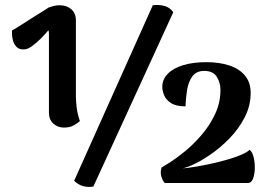

<svg xmlns="http://www.w3.org/2000/svg" viewBox="-20 -733 1068 769"><path d="M236 -222Q211 -222 193.5 -238Q176 -254 176 -282V-586Q176 -594 176 -599.5Q176 -605 174 -612Q162 -597 144 -579Q126 -561 108 -548Q90 -535 75 -535Q56 -535 46 -545.5Q36 -556 32 -570.5Q28 -585 28 -597Q28 -609 28 -611Q29 -611 43 -619.5Q57 -628 77 -641Q97 -654 118 -667Q139 -680 155 -690Q171 -700 175 -703Q183 -706 194.5 -709Q206 -712 219 -712Q247 -712 265.5 -696Q284 -680 284 -651V-348Q284 -329 287 -303Q290 -277 300 -248Q293 -241 276.5 -231.5Q260 -222 236 -222ZM592 -712Q615 -715 637.5 -709.5Q660 -704 674 -684L354 14Q333 18 313 12.5Q293 7 277 -9ZM640 0Q632 -8 626.5 -25Q621 -42 627 -62Q633 -65 659 -81.5Q685 -98 719 -125.5Q753 -153 786 -191Q819 -229 841 -275Q863 -321 863 -374Q863 -401 848.5 -425Q834 -449 798 -449Q766 -449 750 -426.5Q734 -404 729 -371Q724 -338 723 -307Q685 -307 664.5 -320.5Q644 -334 637 -352.5Q630 -371 630 -385Q630 -415 652 -437.5Q674 -460 713.5 -472Q753 -484 807 -484Q858 -484 898 -471Q938 -458 961 -430.5Q984 -403 984 -361Q984 -309 959.5 -262Q935 -215 897.5 -177Q860 -139 820 -112Q780 -85 747.5 -71Q715 -57 702 -58Q727 -59 768 -66Q809 -73 852.5 -83.5Q896 -94 931 -107Q966 -120 980 -133Q991 -124 996 -103Q1001 -82 1000.5 -58.5Q1000 -35 993.5 -17.5Q987 0 973 0Z"/></svg>

Font: Arima Thin
Style: Bold
Weight: 700
Version: Version 1.100